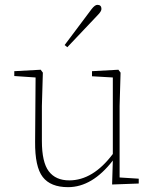

<svg xmlns="http://www.w3.org/2000/svg" viewBox="-20 -758 644 793"><path d="M383 -695 258 -563 247 -572 358 -720Q372 -738 382 -738Q399 -738 399 -721Q399 -711 383 -695ZM474 -25 553 -20V0L443 4L446 -95Q361 15 261 15Q189 15 156.5 -27Q124 -69 125 -173L127 -438L39 -444V-464L148 -470L157 -458L153 -320V-176Q153 -88 181.5 -50.5Q210 -13 266 -13Q364 -13 446 -122V-438L360 -443V-464L469 -470L478 -458L474 -320Z"/></svg>

Font: TypoPRO Source Serif Pro
Style: Regular
Weight: 200
Designer: Frank Grießhammer
Foundry: Adobe Systems Incorporated
Version: Version 1.017;PS (version unavailable);hotconv 1.0.79;makeot